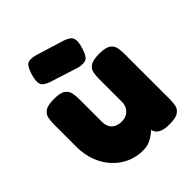

<svg xmlns="http://www.w3.org/2000/svg" viewBox="-205 -848 978 978"><g transform="rotate(-45 284.0 -359.5)"><path d="M257 7Q209 7 167.5 -12Q126 -31 95 -65.5Q64 -100 47 -146Q30 -192 30 -246V-409Q30 -432 34 -452.5Q38 -473 57 -486.5Q76 -500 121 -500Q167 -500 185.5 -486.5Q204 -473 208 -452Q212 -431 212 -408V-246Q212 -223 220.5 -207Q229 -191 245.5 -182.5Q262 -174 284 -174Q306 -174 322 -183Q338 -192 347 -208Q356 -224 356 -246V-410Q356 -433 360 -453.5Q364 -474 383 -487Q402 -500 447 -500Q493 -500 511.5 -486.5Q530 -473 534 -452Q538 -431 538 -409V-80Q538 -58 534 -38Q530 -18 511 -5Q492 8 447 8Q414 8 395.5 0.5Q377 -7 369 -18.5Q361 -30 359.5 -41.5Q358 -53 358 -61L375 -56Q375 -56 367 -46.5Q359 -37 343.5 -24.5Q328 -12 306.5 -2.5Q285 7 257 7ZM325 -525 168 -575Q131 -588 124.5 -608Q118 -628 130 -668Q143 -712 160 -722Q177 -732 214 -722L367 -675Q404 -663 411.5 -642.5Q419 -622 406 -581Q393 -538 376.5 -528Q360 -518 325 -525Z"/></g></svg>

Font: Fredoka Light
Style: Bold
Weight: 700
Version: Version 2.001